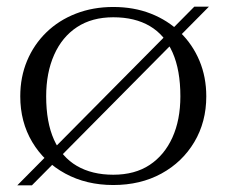

<svg xmlns="http://www.w3.org/2000/svg" viewBox="-20 -547 682 578"><path d="M32 11 565 -527H609L76 11ZM119 -257Q119 -179 142.5 -126.5Q166 -74 211.5 -47.5Q257 -21 321 -21Q386 -21 430.5 -50.5Q475 -80 499 -133Q523 -186 523 -257Q523 -336 499.5 -389Q476 -442 431 -468.5Q386 -495 321 -495Q257 -495 212 -465.5Q167 -436 143 -382Q119 -328 119 -257ZM41 -257Q41 -315 61.5 -364Q82 -413 119.5 -449.5Q157 -486 208.5 -506Q260 -526 321 -526Q383 -526 434 -506Q485 -486 522.5 -449.5Q560 -413 580.5 -364Q601 -315 601 -257Q601 -180 565 -119.5Q529 -59 466 -24.5Q403 10 321 10Q240 10 176.5 -24.5Q113 -59 77 -119.5Q41 -180 41 -257Z"/></svg>

Font: Roboto Serif 120pt Expanded Light
Style: Regular
Weight: 300
Width: 7
Designer: Greg Gazdowicz
Foundry: Commercial Type
Version: Version 1.008